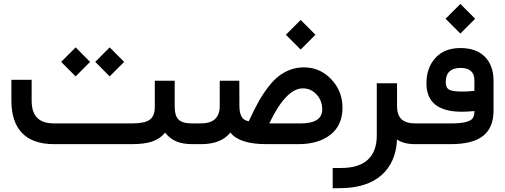

<svg xmlns="http://www.w3.org/2000/svg" viewBox="-20 -747 2617 995"><path d="M473.6 -426.3 548.3 -501.5 623.5 -426.3 548.3 -351.1ZM296.9 -426.3 372.1 -501.5 446.8 -426.3 372.1 -351.1ZM987.3 0H977.1Q926.3 0 892.6 -14.6Q858.9 -29.3 835.9 -59.6Q810.1 -28.3 770.3 -14.2Q730.5 0 662.6 0H259.8Q150.9 0 95 -57.1Q39.1 -114.3 39.1 -225.6V-323.7V-333.5H48.8H134.3H144V-323.7V-226.1Q144 -165.5 172.6 -136.5Q201.2 -107.4 261.2 -107.4H663.6Q729.5 -107.4 755.9 -126.5Q782.2 -145.5 782.2 -192.9V-318.8V-328.6H792H875.5H885.3V-318.8V-192.9Q885.3 -147.5 905.3 -127.4Q925.3 -107.4 976.6 -107.4H987.3Q999.5 -107.4 999.5 -57.1V-51.8Q999.5 0 987.3 0Z M1461.4 -566.9 1538.1 -643.6 1614.7 -566.9 1538.1 -490.2ZM981.9 -107.4H1019Q1069.8 -107.4 1094.2 -129.9Q1118.7 -152.3 1118.7 -198.2V-318.8V-328.6H1128.4H1210.4H1220.2V-318.8L1220.7 -196.3Q1221.2 -123.5 1269.5 -119.1Q1294.9 -174.8 1318.1 -216.6Q1341.3 -258.3 1368.2 -293.7Q1395 -329.1 1423.1 -351.3Q1451.2 -373.5 1484.4 -385.7Q1517.6 -397.9 1554.7 -397.9Q1638.2 -397.9 1696.5 -336.4Q1754.9 -274.9 1754.9 -189Q1754.9 -97.7 1692.4 -48.8Q1629.9 0 1526.9 0H1360.8Q1220.2 0 1173.8 -60.1Q1126 0 1022.5 0H981.9Q969.7 0 969.7 -51.8V-57.1Q969.7 -107.4 981.9 -107.4ZM1649.9 -179.2Q1649.9 -226.1 1620.4 -257.6Q1590.8 -289.1 1549.3 -289.1Q1506.3 -289.1 1462.6 -243.9Q1418.9 -198.7 1375.5 -107.4H1536.6Q1649.9 -107.4 1649.9 -179.2Z M2140.6 0H2132.8Q2069.8 0 2037.6 -24.4Q2031.7 94.7 1957.3 160.4Q1882.8 226.1 1749 228L1713.9 228.5H1704.1V218.8V133.3V123.5H1713.9H1748Q1839.4 123.5 1886 80.8Q1932.6 38.1 1932.6 -44.9V-305.7V-315.4H1942.4H2027.8H2037.6V-305.7V-196.8Q2037.6 -150.9 2060.8 -129.2Q2084 -107.4 2132.8 -107.4H2140.6Q2152.8 -107.4 2152.8 -57.1V-51.8Q2152.8 0 2140.6 0Z M2135.3 -107.4H2316.4Q2368.2 -107.4 2395.3 -115Q2422.4 -122.6 2430.4 -135Q2438.5 -147.5 2438.5 -169.9V-171.4Q2398.9 -168 2373.5 -168Q2189.9 -168 2189.9 -315.4Q2189.9 -396 2236.6 -447Q2283.2 -498 2365.7 -498Q2448.7 -498 2493.2 -452.4Q2537.6 -406.7 2537.6 -329.1V-173.3Q2537.6 -85.9 2483.9 -43Q2430.2 0 2315.4 0H2135.3Q2123 0 2123 -51.8V-57.1Q2123 -107.4 2135.3 -107.4ZM2366.7 -395Q2290 -395 2290 -320.8Q2290 -291.5 2308.3 -282Q2326.7 -272.5 2377.4 -272.5Q2405.3 -272.5 2438.5 -276.4V-330.6Q2438.5 -395 2366.7 -395ZM2289.1 -649.9 2365.7 -726.6 2442.4 -649.9 2365.7 -573.2Z"/></svg>

Font: Shabnam Medium FD-WOL
Style: Medium-FD-WOL
Weight: 500
Foundry: DejaVu fonts team - Redesigned by Saber Rastikerdar - Based on Vazir font
Version: Version 5.0.1